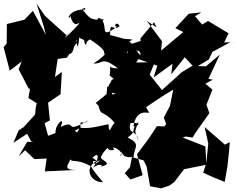

<svg xmlns="http://www.w3.org/2000/svg" viewBox="-73 -934 1325 1062"><path d="M516 -412C522 -420 498 -397 459 -366C485 -354 432 -389 472 -348C486 -287 495 -330 561 -255C536 -229 532 -183 527 -247C502 -243 419 -218 372 -228C369 -287 383 -233 414 -268C324 -211 314 -245 286 -205C362 -230 339 -180 261 -212C331 -158 364 -239 306 -239C325 -166 391 -263 354 -202C309 -225 337 -267 262 -232C292 -295 231 -251 234 -198L193 -183L174 -253L203 -268L193 -366L262 -413L269 -536L231 -508L246 -608L297 -615L367 -722C281 -639 301 -683 279 -659C275 -654 322 -600 336 -673C307 -661 305 -644 353 -714C347 -693 359 -639 365 -728C370 -716 399 -721 394 -698C428 -648 379 -692 424 -716C484 -678 511 -652 502 -635C518 -645 501 -619 444 -583C496 -578 488 -626 579 -556C505 -556 549 -598 533 -517C579 -476 547 -517 538 -475C545 -488 488 -421 569 -417C533 -410 520 -370 565 -387L521 -459ZM62 -825 -35 -801 -36 -693 -53 -673 -19 -543 47 -594 30 -551 93 -430 86 -445 93 -442 84 -392 130 -363 125 -342 121 -300 57 -230 31 -214 1 -144 77 -194 99 -153 111 -150 77 -149 30 -69 66 -103 117 -54 185 -57 175 14 352 6C267 8 308 -26 316 -53C325 -33 358 -59 436 -10C423 -22 445 15 497 74C409 73 393 -31 480 -47C431 6 426 -79 478 -25C458 -54 426 -70 436 -59C483 -107 471 -45 442 -6C497 -48 499 5 488 -14C562 -29 474 -52 489 -63C479 -48 482 -87 552 -144C497 -136 526 -87 560 -108C525 -135 620 -103 594 -68C597 -143 669 -120 592 -130C599 -44 647 -70 666 -64C667 -120 711 -136 633 -173C690 -213 644 -213 693 -261C673 -204 667 -218 693 -155C681 -222 630 -187 649 -254C715 -257 694 -237 665 -235C681 -336 746 -306 752 -311C694 -403 750 -388 747 -416C697 -407 721 -327 687 -329L695 -314C758 -356 819 -400 885 -438L867 -348L833 -284L846 -248L836 -235L795 -236L750 -168C728 -139 707 -110 685 -81L716 35L648 59L617 24L646 -9L657 -65L721 -47L738 -13L757 96L818 108L865 92L891 73L945 2L1065 -22L1051 21L1105 46L1170 72L1185 -14L1194 -97L1198 -148L1171 -134L1059 -231L1079 -140L1068 -30L1063 -124L938 -173L983 -190L915 -248L934 -182L992 -173L1010 -202L1085 -308L1069 -355L1102 -438L1063 -471L1104 -493L1080 -498L1143 -632L1066 -567L991 -570L896 -513L932 -534L823 -436L755 -521L783 -590L666 -588C646 -551 664 -564 691 -516C664 -574 637 -633 629 -642C628 -660 714 -670 703 -628C622 -731 622 -707 692 -647C626 -746 623 -678 658 -716C578 -722 644 -714 536 -740C535 -826 550 -756 588 -789C575 -821 550 -789 574 -786C483 -720 518 -776 496 -816C505 -830 424 -860 499 -785C469 -886 478 -804 505 -829C419 -814 416 -847 380 -884C427 -907 367 -849 395 -881C302 -884 295 -809 317 -845C338 -758 380 -832 362 -800C289 -720 264 -707 314 -760L294 -740L176 -846L129 -914L168 -791L181 -741L109 -874ZM779 -811 704 -722 705 -707 659 -693 602 -586 667 -570 693 -607 797 -571 777 -506 881 -581 874 -523 949 -617 1004 -558 1082 -605 1102 -647 1200 -700 1232 -702 1167 -699 1191 -750 1078 -818 1045 -798 1006 -844 1041 -866 971 -858 897 -778 941 -757 818 -654 823 -706 739 -818 793 -783Z"/></svg>

Font: Hussar Lance
Style: ExBd
Weight: 700
Foundry: Cannot Into Space Fonts, PlusOne Fonts
Version: Version 2.270